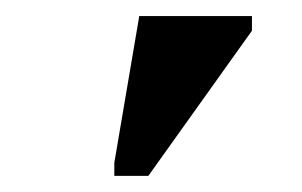

<svg xmlns="http://www.w3.org/2000/svg" viewBox="-20 -763 373 237"><path d="M121.1 -545.9V-562L151.9 -743.2H291V-725.1L163.1 -545.9Z"/></svg>

Font: Tinos
Style: Bold
Weight: 700
Designer: Steve Matteson
Foundry: Monotype Imaging Inc.
Version: Version 1.23